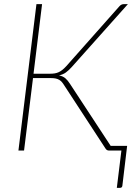

<svg xmlns="http://www.w3.org/2000/svg" viewBox="-20 -723 666 922"><path d="M511.5 -22.5H590.5L567.5 169.5Q566 179 556.5 179H541L563 0H504Q497 0 492.8 -3Q488.5 -6 484.5 -13L288.5 -313Q283 -322 277.5 -328.5Q272 -335 265 -339.2Q258 -343.5 248.5 -345.8Q239 -348 225.5 -348H138.5L95.5 0H68.5L155 -703H182L141 -369H220Q232 -369 242 -370.5Q252 -372 261 -376Q270 -380 279 -387Q288 -394 298.5 -405.5L553.5 -693Q562.5 -703 573.5 -703H594L324 -400.5Q309.5 -384.5 296 -374.8Q282.5 -365 263.5 -361Q282.5 -357 294 -347Q305.5 -337 316 -320.5Z"/></svg>

Font: Lato ExtraLight
Style: Italic
Weight: 275
Italic angle: -7°
Designer: Lukasz Dziedzic with Adam Twardoch and Botio Nikoltchev
Foundry: tyPoland Lukasz Dziedzic
Version: Version 2.015; 2015-08-06; http://www.latofonts.com/